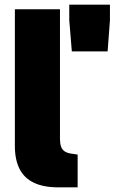

<svg xmlns="http://www.w3.org/2000/svg" viewBox="-20 -803 493 826"><path d="M231 3Q167 3 125.5 -17Q84 -37 64 -76.5Q44 -116 44 -175V-763H238V-205Q238 -186 242.5 -173Q247 -160 256.5 -153Q266 -146 281 -143L314 -138V3ZM289 -582 278 -716V-783H453V-716L443 -582Z"/></svg>

Font: Exo Thin Black
Style: Regular
Weight: 900
Version: Version 2.000